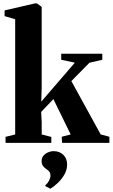

<svg xmlns="http://www.w3.org/2000/svg" viewBox="-20 -838 662 1126"><path d="M12.5 0V-35.5L69 -49.5V-725L7 -743.5V-777L184.5 -818H197L224.5 -797.5V-326.5L222 -242L419 -470.5L339 -487.5V-523H580V-487.5L504.5 -470L398.5 -362.5L570.5 -49.5L621.5 -36V0H344L342 -36L394.5 -49.5L293 -257L221.5 -181.5L224.5 -123V-49.5L281 -35V0ZM373.5 127Q373.5 159 356.8 187.2Q340 215.5 317.2 236.5Q294.5 257.5 276 268.5H275L246 253.5L245.5 248.5Q259 238 267.5 221.5Q276 205 276 193Q276 178 270 169.8Q264 161.5 251 153Q239.5 145.5 231.8 134.5Q224 123.5 224 107.5Q224 87.5 235.5 74.5Q247 61.5 262.8 55Q278.5 48.5 292 48.5H295.5Q329 48.5 351.5 70.2Q374 92 373.5 127Z"/></svg>

Font: Merriweather 96pt ExtraBold
Style: Regular
Weight: 800
Version: Version 2.100